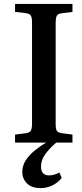

<svg xmlns="http://www.w3.org/2000/svg" viewBox="-20 -730 420 983"><path d="M189 233Q141 233 117.5 208.5Q94 184 94 151Q94 118 112 90.5Q130 63 158 40.5Q186 18 216 0H57V-41L113 -48Q132 -51 138 -61.5Q144 -72 144 -99V-615Q144 -641 137.5 -650.5Q131 -660 111 -663L57 -669V-710H351V-669L295 -662Q277 -660 271 -649.5Q265 -639 265 -611V-95Q265 -69 271 -60Q277 -51 297 -48L351 -41V0H268Q234 29 212 59Q190 89 190 122Q190 168 231 168Q258 168 284 153L296 181Q276 206 247.5 219.5Q219 233 189 233Z"/></svg>

Font: Literata 36pt Medium
Style: Regular
Weight: 500
Designer: Latin by Veronika Burian and Jose Scaglione. Greek by Irene Vlachou. Cyrillic by Vera Evstafieva.
Foundry: TypeTogether
Version: Version 3.002